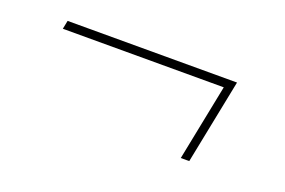

<svg xmlns="http://www.w3.org/2000/svg" viewBox="-43 -473 632 426"><g transform="rotate(20 272.5 -260.0)"><path d="M460 -360 420 -160H400L436 -340H56L60 -360Z"/></g></svg>

Font: TypoPRO Montserrat
Style: Italic
Weight: 250
Italic angle: -11.3°
Designer: Julieta Ulanovsky
Foundry: Julieta Ulanovsky
Version: Version 6.001